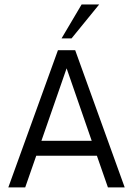

<svg xmlns="http://www.w3.org/2000/svg" viewBox="-20 -813 577 833"><path d="M410.2 -793.5 290.5 -646.5H247.1L334 -793.5ZM448.2 0 400.4 -137.2H137.2L89.4 0H16.1L231.4 -595.2H306.2L521 0ZM159.7 -202.1H377.9L269 -516.6Z"/></svg>

Font: Now
Style: Regular
Weight: 400
Designer: Alfredo Marco Pradil
Foundry: Alfredo Marco Pradil
Version: Version 1.200;hotconv 1.0.109;makeotfexe 2.5.65596